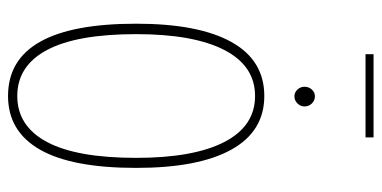

<svg xmlns="http://www.w3.org/2000/svg" viewBox="-256 -683 950 478"><g transform="rotate(90 219.0 -444.0)"><path d="M219 11Q39 11 39 -308Q39 -463 84.5 -545Q130 -627 219 -627Q307 -627 352.5 -545Q398 -463 398 -308Q398 -148 352.5 -68.5Q307 11 219 11ZM219 -12Q294 -12 333.5 -86Q373 -160 373 -308Q373 -451 333.5 -527.5Q294 -604 219 -604Q144 -604 104.5 -527.5Q65 -451 65 -308Q65 -160 104.5 -86Q144 -12 219 -12ZM220 -702Q210 -702 203 -709.5Q196 -717 196 -727Q196 -738 203 -745.5Q210 -753 220 -753Q230 -753 237.5 -745.5Q245 -738 245 -727Q245 -717 237.5 -709.5Q230 -702 220 -702ZM115 -879V-899H322V-879Z"/></g></svg>

Font: Inconsolata SemiCondensed ExtraLight
Style: Regular
Weight: 200
Width: 4
Monospace: yes
Designer: Raph Levien, Cyreal, Brenton Simpson
Foundry: Raph Levien, Cyreal, Google
Version: Version 3.100; ttfautohint (v1.8.4.7-5d5b)